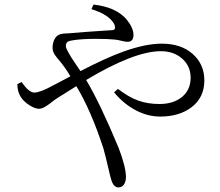

<svg xmlns="http://www.w3.org/2000/svg" viewBox="-20 -782 961 840"><path d="M498 38Q476 38 466 2Q463 -7 455 -42Q442 -99 432 -134Q378 -299 314 -405Q260 -371 234 -355Q218 -345 197 -328Q168 -306 151 -306Q132 -306 106 -323.5Q80 -341 69 -361Q56 -383 56 -414L75 -423Q106 -377 130 -377Q155 -377 210 -407L288 -448Q268 -483 239 -518Q237 -521 232 -526Q218 -543 214 -553Q207 -570 212 -592Q218 -620 238 -630Q250 -636 277 -636Q285 -637 289 -637Q345 -642 438 -648Q464 -649 471 -650Q489 -651 481 -674Q459 -718 380 -742L389 -762Q487 -751 533 -698Q564 -660 564 -629.5Q564 -599 538 -599Q530 -599 513 -603Q494 -608 481 -609Q451 -612 400 -612Q344 -612 307 -607Q284 -604 277 -600Q268 -594 268 -580Q268 -565 313 -499Q326 -480 332 -471Q444 -529 519 -556Q616 -591 688 -591Q772 -591 823 -546Q874 -501 874 -430Q874 -355 817 -312Q763 -272 681 -272Q629 -272 579 -297Q523 -325 479 -378L496 -393Q543 -357 584.5 -342Q626 -327 678 -327Q739 -327 776.5 -358Q814 -389 814 -442Q814 -493 777 -525.5Q740 -558 684 -558Q567 -558 357 -432Q419 -328 499 -135Q531 -51 531 -8Q531 13 522 25.5Q513 38 498 38Z"/></svg>

Font: GenRyuMin TW R
Style: Regular
Weight: 400
Version: Version 1.501;PS 1;hotconv 16.6.51;makeotf.lib2.5.65220